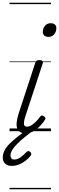

<svg xmlns="http://www.w3.org/2000/svg" viewBox="-69 -950 428 1390"><path d="M116 15Q91 15 76 5.5Q61 -4 55 -22.5Q49 -41 52 -66Q55 -91 64 -122L186 -494Q190 -506 196 -510.5Q202 -515 217 -515Q231 -515 237.5 -509Q244 -503 241 -493L114 -106Q106 -81 104.5 -64.5Q103 -48 108.5 -40.5Q114 -33 126 -33Q143 -33 160 -44Q177 -55 193 -71.5Q209 -88 220 -104Q226 -112 233.5 -113.5Q241 -115 249 -108Q259 -101 260 -95Q261 -89 256 -82Q244 -63 223.5 -40.5Q203 -18 175.5 -1.5Q148 15 116 15ZM281 -683Q264 -683 252.5 -692Q241 -701 241 -719Q241 -743 256 -762.5Q271 -782 299 -782Q316 -782 327.5 -773Q339 -764 339 -745Q339 -722 324 -702.5Q309 -683 281 -683ZM15 251Q-15 251 -32 234.5Q-49 218 -49 190Q-49 165 -36.5 140Q-24 115 0.5 90.5Q25 66 58 40Q91 14 132 -16L177 -14V-10Q142 17 111 42Q80 67 56.5 90.5Q33 114 20 135Q7 156 7 175Q7 188 13.5 196.5Q20 205 34 205Q55 205 76.5 191Q98 177 123 150Q128 145 135.5 144Q143 143 151 151Q157 157 157.5 163.5Q158 170 153 177Q136 199 113 216Q90 233 65.5 242Q41 251 15 251ZM0 410H300V420H0ZM0 -20H300V0H0ZM0 -505H300V-500H0ZM0 -930H300V-920H0Z"/></svg>

Font: Playwrite DE LA Guides
Style: Regular
Weight: 400
Designer: Veronika Burian, José Scaglione
Foundry: TypeTogether
Version: Version 1.003